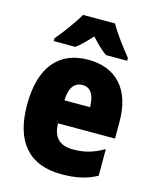

<svg xmlns="http://www.w3.org/2000/svg" viewBox="-116 -911 755 934"><g transform="rotate(15 261.5 -444.0)"><path d="M346 -832H185C164 -794 111 -721 80 -686V-672H189C211 -688 235 -712 265 -745C294 -713 319 -689 343 -672H450V-686C412 -733 371 -787 346 -832ZM267 -628C119 -628 35 -529 35 -340C35 -152 121 -56 283 -56C356 -56 411 -68 461 -96V-230C407 -199 363 -187 306 -187C238 -187 205 -222 204 -291H491V-376C491 -540 407 -628 267 -628ZM272 -502C310 -502 334 -471 334 -407H205C207 -476 234 -502 272 -502Z"/></g></svg>

Font: Noto Sans Malayalam UI Condensed Black
Style: Regular
Weight: 900
Width: 3
Designer: Jelle Bosma - Monotype Design Team
Foundry: Monotype Imaging Inc.
Version: Version 2.104